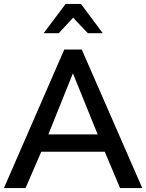

<svg xmlns="http://www.w3.org/2000/svg" viewBox="-26 -957 744 977"><path d="M507 -185 585 0H698L390 -705H301L-6 0H104L184 -185ZM345 -584 471 -273H220ZM386 -937H308L196 -788H273L346 -867L421 -788H497Z"/></svg>

Font: Geom
Style: Regular
Weight: 400
Version: Version 1.102